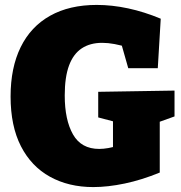

<svg xmlns="http://www.w3.org/2000/svg" viewBox="-20 -745 735 780"><path d="M359 15Q259 15 183 -27Q107 -69 65 -151Q23 -233 23 -353Q23 -470 64 -553.5Q105 -637 183.5 -681Q262 -725 373 -725Q435 -725 500.5 -711Q566 -697 633 -669L621 -468H501L470 -577L501 -552Q472 -561 445.5 -566Q419 -571 395 -571Q346 -571 312 -548.5Q278 -526 260.5 -479Q243 -432 243 -357Q243 -258 276.5 -199Q310 -140 383 -140Q400 -140 420 -143.5Q440 -147 462 -154L439 -114V-277L470 -244L379 -268V-372L689 -377V-272L611 -244L629 -277V-44Q556 -14 487 0.5Q418 15 359 15Z"/></svg>

Font: Bitter Thin Black
Style: Regular
Weight: 900
Version: Version 3.020